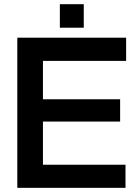

<svg xmlns="http://www.w3.org/2000/svg" viewBox="-20 -901 653 921"><path d="M63 0V-720.2H585V-608.9H186V-424.8H556.2V-317.9H186V-110.8H582V0ZM267.1 -768.1V-880.9H381.8V-768.1Z"/></svg>

Font: Aspekta 550
Style: Regular
Weight: 550
Designer: Ivo Dolenc
Version: Version 2.000